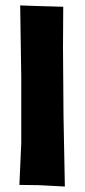

<svg xmlns="http://www.w3.org/2000/svg" viewBox="-20 -679 312 701"><path d="M53.7 -659.2 57.6 -397.5V-156.2L50.8 -3.9L123 -2.9L216.8 2L211.9 -252.9L210 -506.8L210.9 -654.3L110.4 -657.2Z"/></svg>

Font: MaokenAssortedSans-TC
Style: Regular
Weight: 500
Version: Version 0.83